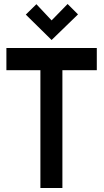

<svg xmlns="http://www.w3.org/2000/svg" viewBox="-20 -940 522 960"><path d="M370 -868 318 -920 238 -838 162 -919 109 -867 238 -740ZM292 -589H464V-700H12V-589H182V0H292Z"/></svg>

Font: Advent Pro Expanded
Style: Bold
Weight: 700
Width: 7
Designer: VivaRado, Andreas Kalpakidis
Foundry: VivaRado, Andreas Kalpakidis
Version: Version 3.000